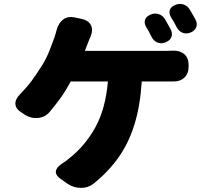

<svg xmlns="http://www.w3.org/2000/svg" viewBox="-20 -873 1040 959"><path d="M732 -800Q752 -809 772.5 -802.5Q793 -796 804 -777Q811 -765 820 -749Q829 -733 832 -727Q843 -707 836.5 -689Q830 -671 808 -662Q787 -653 768 -660Q749 -667 738 -687Q733 -698 724 -714.5Q715 -731 710 -738Q699 -758 704.5 -774.5Q710 -791 732 -800ZM855 -848Q875 -857 895.5 -851Q916 -845 928 -825Q935 -813 944 -797.5Q953 -782 956 -776Q967 -756 960.5 -738Q954 -720 933 -711Q912 -702 893 -709Q874 -716 863 -736Q858 -747 848.5 -763.5Q839 -780 834 -787Q823 -807 828 -823Q833 -839 855 -848ZM386 -779Q421 -772 433.5 -748.5Q446 -725 433 -692Q432 -690 430 -685Q428 -680 426 -676L404 -619H812Q821 -619 831 -619.5Q841 -620 844 -620Q879 -621 900.5 -602.5Q922 -584 922 -549V-540Q922 -505 900.5 -485Q879 -465 844 -466Q840 -466 828 -466Q816 -466 812 -466H688Q680 -342 651 -249.5Q622 -157 571.5 -86Q521 -15 448 44Q420 66 384 65.5Q348 65 319 46L286 23Q257 3 259 -17Q261 -37 290 -56Q294 -58 306.5 -67Q319 -76 323 -80Q404 -143 455.5 -235.5Q507 -328 519 -466H333Q308 -419 283.5 -385Q259 -351 228 -314Q206 -288 171.5 -284Q137 -280 107 -298L89 -310Q59 -328 57 -352.5Q55 -377 80 -402Q115 -438 139 -470.5Q163 -503 193 -551Q213 -584 227.5 -621Q242 -658 252 -686Q256 -697 259 -709Q262 -721 263 -724Q272 -758 295.5 -775.5Q319 -793 353 -786Z"/></svg>

Font: Chiron GoRound TC H
Style: Regular
Weight: 900
Designer: Ryoko NISHIZUKA 西塚涼子 (kana, bopomofo & ideographs); Paul D. Hunt (Latin, Greek & Cyrillic); Sandoll Communications 산돌커뮤니
Foundry: Adobe
Version: Version 1.000;hotconv 1.1.1;makeotfexe 2.6.0